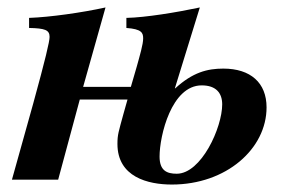

<svg xmlns="http://www.w3.org/2000/svg" viewBox="-20 -482 773 515"><path d="M449 -245 516 -462C455 -449 370 -435 319 -434V-407C360 -404 364 -394 364 -379C364 -363 355 -333 347 -304L331 -249H203L263 -462C199 -448 114 -436 58 -434V-407C100 -406 113 -402 113 -383C113 -371 102 -324 69 -204L12 0H136L194 -215H322L311 -176C298 -128 295 -121 295 -96C295 -7 377 13 441 13C587 13 695 -83 695 -194C695 -260 652 -298 579 -298C536 -298 497 -288 450 -245ZM576 -202C576 -140 520 -16 454 -16C428 -16 408 -24 408 -62C408 -118 440 -253 521 -253C560 -253 576 -232 576 -202Z"/></svg>

Font: XITS
Style: Bold Italic
Weight: 700
Italic angle: -16.33°
Designer: MicroPress Inc., with final additions and corrections provided by Coen Hoffman, Elsevier (retired)
Version: Version 1.105